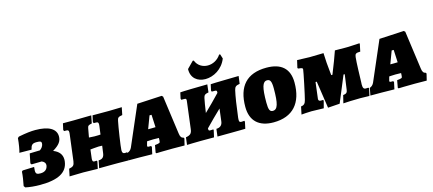

<svg xmlns="http://www.w3.org/2000/svg" viewBox="-55 -1293 4142 1835"><g transform="rotate(-15 2015.5 -375.5)"><path d="M166 9C346 9 439 -40 452 -149C453 -155 453 -161 453 -166C453 -217 424 -252 370 -273C437 -313 460 -347 460 -393C460 -468 388 -510 256 -510C215 -510 167 -505 90 -490L77 -479C72 -420 62 -365 54 -339L174 -338C184 -383 197 -395 238 -395C274 -395 286 -391 286 -371C286 -368 286 -365 285 -361C282 -343 267 -322 249 -311L148 -308L129 -214L138 -202L239 -204C265 -193 276 -176 273 -155C267 -118 242 -97 199 -97C164 -97 152 -104 152 -136C152 -146 153 -157 155 -172L41 -168L31 -159C29 -122 21 -69 11 -21L23 -5C63 4 117 9 166 9Z M1044 -391C1050 -421 1058 -427 1097 -433L1112 -507C1112 -507 1033 -505 986 -504H822L808 -441L814 -429H835C854 -429 860 -424 860 -405C860 -401 860 -396 859 -390L848 -307C838 -306 825 -305 789 -305L734 -308L750 -396C754 -419 762 -425 795 -431L810 -507C810 -507 686 -504 635 -504H529L515 -441L521 -429H541C559 -429 566 -424 566 -406C566 -401 566 -396 565 -390L532 -127C526 -87 515 -77 474 -69L459 3C459 4 545 0 595 0C629 0 738 3 738 3L753 -67L747 -76C747 -76 742 -74 727 -74C713 -74 707 -79 707 -99C708 -105 707 -110 709 -119L718 -194C718 -194 786 -201 801 -201C819 -201 836 -200 836 -200L826 -128C821 -90 804 -74 767 -73L752 1L898 0H940C996 1 1039 1 1039 1L1055 -68C1053 -72 1050 -74 1048 -78C1048 -78 1040 -76 1028 -76C1010 -76 1002 -85 1002 -110C1002 -139 1033 -342 1044 -391Z M1572 -125 1520 -502 1508 -513 1264 -500 1096 -111C1087 -91 1071 -77 1054 -72L1040 1H1150C1199 1 1277 3 1277 3L1292 -67L1285 -76H1266C1255 -76 1250 -78 1250 -85C1250 -89 1251 -94 1254 -103L1261 -129C1258 -129 1309 -132 1322 -132L1379 -131L1378 -110C1378 -105 1377 -102 1377 -99C1377 -83 1370 -80 1325 -75L1312 -3L1318 4C1318 4 1400 1 1479 1C1526 1 1597 2 1597 2L1613 -64L1607 -73C1588 -76 1576 -89 1572 -125ZM1301 -238 1348 -363H1368L1374 -239C1356 -238 1349 -238 1337 -238Z M2165 -707 2151 -751 2141 -752C2109 -703 2059 -679 2011 -679C1960 -679 1912 -706 1892 -759L1882 -760L1818 -695C1815 -604 1879 -559 1955 -559C2035 -559 2127 -609 2165 -707ZM2119 -503C2077 -503 1990 -499 1990 -499L1977 -440L1981 -428H2011C2026 -428 2031 -425 2031 -412C2031 -409 2030 -406 2030 -402C1979 -348 1927 -296 1874 -245C1883 -306 1891 -357 1898 -388C1904 -414 1913 -423 1949 -429L1958 -506C1958 -506 1841 -503 1789 -503C1757 -503 1689 -499 1689 -499L1676 -440L1680 -428H1708C1723 -428 1729 -426 1729 -411C1729 -406 1728 -401 1727 -393L1695 -136C1690 -92 1675 -78 1630 -70L1621 3C1621 3 1707 0 1760 0H1889L1904 -67L1902 -76C1902 -76 1889 -74 1872 -74C1859 -74 1855 -77 1855 -93C1855 -94 1855 -96 1855 -98C1905 -150 1958 -202 2011 -253L1996 -131C1992 -94 1971 -74 1932 -73L1923 1L2064 0C2130 0 2199 -2 2199 -2L2213 -68L2210 -78C2208 -78 2194 -76 2181 -76C2165 -76 2159 -81 2159 -100C2159 -106 2159 -112 2160 -120C2173 -229 2189 -333 2201 -383C2209 -416 2219 -424 2258 -431L2268 -506C2268 -506 2157 -503 2119 -503Z M2477 9C2669 9 2768 -105 2768 -307C2768 -447 2688 -514 2544 -514C2349 -514 2253 -406 2253 -204C2253 -62 2336 9 2477 9ZM2498 -99C2469 -99 2458 -121 2458 -191C2458 -341 2474 -396 2520 -396C2550 -396 2562 -374 2562 -304C2562 -154 2546 -99 2498 -99Z M3015 8 3132 0C3180 -118 3216 -199 3240 -260H3252C3245 -211 3235 -135 3231 -109C3228 -84 3216 -74 3186 -71L3167 6C3174 4 3288 0 3336 0C3375 1 3410 2 3426 2L3442 -70C3441 -72 3441 -73 3436 -77C3431 -77 3421 -76 3412 -76C3391 -76 3383 -88 3383 -123C3383 -129 3384 -135 3384 -142C3386 -208 3389 -339 3395 -391C3399 -423 3407 -429 3451 -430L3467 -506L3460 -509C3434 -507 3407 -506 3386 -505C3364 -503 3342 -503 3320 -503C3288 -503 3255 -504 3220 -504C3204 -456 3171 -369 3137 -285H3125C3115 -373 3109 -455 3108 -507C3070 -506 3007 -504 2971 -504C2950 -504 2896 -506 2847 -508L2830 -434L2837 -427C2875 -423 2880 -421 2880 -407C2880 -393 2830 -154 2820 -120C2812 -87 2798 -73 2769 -70L2753 6C2753 5 2835 0 2853 0C2872 0 2933 2 2974 3L2993 -69C2991 -72 2989 -74 2986 -76C2980 -76 2971 -75 2967 -75C2951 -75 2943 -82 2943 -96C2943 -103 2954 -191 2963 -260H2975C2978 -235 2991 -161 3015 8Z M3968 -125 3916 -502 3904 -513 3660 -500 3492 -111C3483 -91 3467 -77 3450 -72L3436 1H3546C3595 1 3673 3 3673 3L3688 -67L3681 -76H3662C3651 -76 3646 -78 3646 -85C3646 -89 3647 -94 3650 -103L3657 -129C3654 -129 3705 -132 3718 -132L3775 -131L3774 -110C3774 -105 3773 -102 3773 -99C3773 -83 3766 -80 3721 -75L3708 -3L3714 4C3714 4 3796 1 3875 1C3922 1 3993 2 3993 2L4009 -64L4003 -73C3984 -76 3972 -89 3968 -125ZM3697 -238 3744 -363H3764L3770 -239C3752 -238 3745 -238 3733 -238Z"/></g></svg>

Font: Alegreya SC Black
Style: Italic
Weight: 900
Italic angle: -7°
Designer: Juan Pablo del Peral
Foundry: Huerta Tipografica
Version: Version 2.007;PS 002.007;hotconv 1.0.88;makeotf.lib2.5.64775